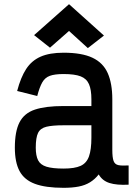

<svg xmlns="http://www.w3.org/2000/svg" viewBox="-20 -884 640 918"><path d="M284 14Q198 14 147 -5Q96 -24 73.5 -66Q51 -108 51 -178Q51 -256 73.5 -299.5Q96 -343 147 -360Q198 -377 284 -377H417V-409Q417 -455 405.5 -481.5Q394 -508 365.5 -519Q337 -530 284 -530Q242 -530 218.5 -521.5Q195 -513 182 -490Q169 -467 158 -425L62 -449Q79 -514 105 -554Q131 -594 174 -613Q217 -632 284 -632Q371 -632 422 -608Q473 -584 495 -534.5Q517 -485 517 -409V-168Q517 -131 523 -114.5Q529 -98 546 -94.5Q563 -91 595 -93V-1Q538 2 503.5 -9Q469 -20 452 -50Q434 -27 410.5 -12.5Q387 2 356 8Q325 14 284 14ZM284 -78Q337 -78 365.5 -91Q394 -104 405.5 -136.5Q417 -169 417 -226V-285H284Q231 -285 202 -278Q173 -271 162 -248.5Q151 -226 151 -178Q151 -140 162 -118Q173 -96 202 -87Q231 -78 284 -78ZM400 -654 310 -736 219 -656 143 -716 310 -864 477 -714Z"/></svg>

Font: Victor Mono
Style: Bold
Weight: 700
Monospace: yes
Designer: Rune Bjørnerås
Version: Version 1.561;gftools[0.9.30]